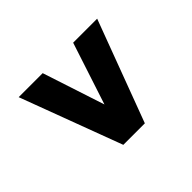

<svg xmlns="http://www.w3.org/2000/svg" viewBox="-107 -752 820 820"><g transform="rotate(45 303.0 -342.0)"><path d="M73 -250 354 -342 73 -434V-579L533 -407V-277L73 -105Z"/></g></svg>

Font: Montagu Slab 24pt
Style: Bold
Weight: 700
Designer: Florian Karsten
Foundry: Florian Karsten
Version: Version 1.000